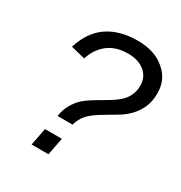

<svg xmlns="http://www.w3.org/2000/svg" viewBox="-165 -818 885 937"><g transform="rotate(30 278.0 -349.0)"><path d="M342 -698Q439 -698 495 -649Q553 -601 553 -524Q553 -477 538 -443.5Q523 -410 499.5 -385Q476 -360 446.5 -342Q417 -324 388 -307Q326 -272 302 -244Q279 -218 271 -184H186Q192 -223 209 -252Q217 -266 227.5 -279.5Q238 -293 251 -304Q276 -326 343 -364Q369 -379 387.5 -391.5Q406 -404 417 -414Q439 -434 450.5 -458.5Q462 -483 462 -514Q462 -562 426.5 -591Q391 -620 334 -620Q265 -620 221 -586Q177 -552 158 -492L78 -512Q108 -608 175 -653Q242 -698 342 -698ZM146 0 165 -98H260L241 0Z"/></g></svg>

Font: Libra Sans Modern
Style: Italic
Weight: 400
Italic angle: -12°
Foundry: Stefan Peev, Context Ltd
Version: Version 1.000